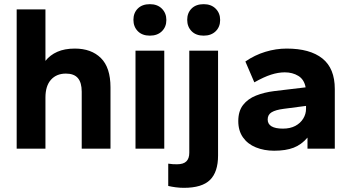

<svg xmlns="http://www.w3.org/2000/svg" viewBox="-20 -713 1686 921"><path d="M60 0V-668H198V-421Q220 -449 255 -464.5Q290 -480 339 -480Q418 -480 464 -434.5Q510 -389 510 -294V0H372V-273Q372 -317 353.5 -338.5Q335 -360 296 -360Q251 -360 224.5 -330.5Q198 -301 198 -245V0Z M630 0V-470H768V0ZM699 -542Q662 -542 641 -563.5Q620 -585 620 -618Q620 -651 641 -672Q662 -693 699 -693Q735 -693 756.5 -671.5Q778 -650 778 -617Q778 -584 756.5 -563Q735 -542 699 -542Z M862 188Q843 188 823.5 185.5Q804 183 787 179V72Q799 74 809 74.5Q819 75 829 75Q860 75 874 61Q888 47 888 20V-470H1026V33Q1026 112 987.5 150Q949 188 862 188ZM957 -542Q920 -542 899 -563.5Q878 -585 878 -618Q878 -651 899 -672Q920 -693 957 -693Q993 -693 1014.5 -671.5Q1036 -650 1036 -617Q1036 -584 1014.5 -563Q993 -542 957 -542Z M1295 10Q1247 10 1207.5 -6Q1168 -22 1145.5 -54Q1123 -86 1123 -132Q1123 -180 1146 -209.5Q1169 -239 1208 -254.5Q1247 -270 1295 -276L1446 -294Q1439 -332 1411 -349Q1383 -366 1346 -366Q1315 -366 1280.5 -355Q1246 -344 1200 -318L1157 -418Q1202 -449 1253 -464.5Q1304 -480 1355 -480Q1467 -480 1526.5 -432.5Q1586 -385 1586 -286V0H1455V-53Q1426 -19 1388.5 -4.5Q1351 10 1295 10ZM1337 -96Q1372 -96 1396.5 -109Q1421 -122 1434.5 -144Q1448 -166 1448 -191V-205L1341 -191Q1302 -186 1283 -174.5Q1264 -163 1264 -140Q1264 -118 1282.5 -107Q1301 -96 1337 -96Z"/></svg>

Font: Gantari
Style: Bold
Weight: 700
Designer: Anugrah Pasau
Foundry: Lafontype
Version: Version 1.000; ttfautohint (v1.6)